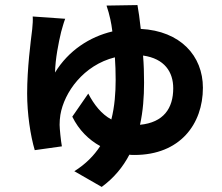

<svg xmlns="http://www.w3.org/2000/svg" viewBox="-20 -650 876 757"><path d="M87 -281C87 -202 100 -115 117 -58L224 -73C220 -94 215 -144 215 -158C215 -172 216 -183 218 -197C233 -286 309 -393 433 -424C435 -396 436 -366 436 -335C436 -284 432 -230 419 -179C380 -200 351 -237 328 -281L265 -190C291 -137 330 -99 375 -74C351 -37 318 -3 273 25L381 87C430 51 465 8 490 -40C497 -39 503 -39 510 -39C690 -39 780 -161 780 -304C780 -430 691 -528 535 -536C531 -575 526 -607 522 -630L400 -628C406 -610 411 -593 415 -574C418 -560 421 -544 423 -526C334 -505 250 -451 197 -364C198 -418 211 -482 221 -524C225 -537 230 -558 237 -576L109 -585C110 -573 109 -552 107 -535C101 -485 87 -381 87 -281ZM532 -158C544 -212 548 -268 548 -324C548 -360 547 -396 544 -431C629 -419 663 -366 663 -302C663 -223 625 -167 532 -158Z"/></svg>

Font: GenEiGothic-pro-Regular
Style: Bold
Weight: 700
Designer: Ryoko NISHIZUKA (kana & ideographs); Paul D. Hunt (Latin, Greek & Cyrillic); Wenlong ZHANG (bopomofo); Sandoll Communica
Foundry: Adobe Systems Incorporated; o_tamon
Version: Version 1.000.140830